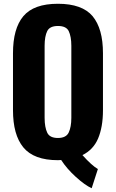

<svg xmlns="http://www.w3.org/2000/svg" viewBox="-20 -840 616 1020"><path d="M383 100C351 71 325 41 305 10L288 11C202 11 141 -12 104 -57C67 -102 49 -168 49 -255V-557C49 -644 67 -710 104 -754C141 -798 202 -820 288 -820C373 -820 435 -798 472 -754C509 -709 527 -644 527 -557V-254C527 -194 518 -144 501 -104C484 -64 456 -35 418 -16C451 21 479 46 500 58L467 160C443 149 415 129 383 100ZM345 -136C354 -155 359 -181 359 -214V-597C359 -630 354 -656 345 -675C336 -693 317 -702 288 -702C259 -702 240 -693 231 -675C222 -657 217 -631 217 -597V-214C217 -180 222 -154 231 -135C240 -116 259 -107 288 -107C317 -107 336 -117 345 -136Z"/></svg>

Font: Oswald SemiBold
Style: Regular
Weight: 400
Version: Version